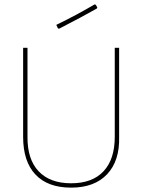

<svg xmlns="http://www.w3.org/2000/svg" viewBox="-20 -856 652 880"><path d="M414 -836 419 -834 426 -822 424 -817Q357 -779 250 -724L245 -727L238 -742Q329 -786 414 -836ZM526 -637V-229Q529 -119 471 -57.5Q413 4 306 4Q199 4 142.5 -56Q86 -116 86 -229V-637H106V-229Q105 -126 157 -71Q209 -16 306 -16Q403 -16 454.5 -71Q506 -126 506 -229V-637Z"/></svg>

Font: Alegreya Sans SC Thin
Style: Regular
Weight: 100
Designer: Juan Pablo del Peral
Foundry: Huerta Tipografica
Version: Version 2.007